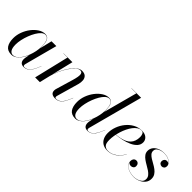

<svg xmlns="http://www.w3.org/2000/svg" viewBox="73 -1560 2379 2379"><g transform="rotate(45 1262.5 -370.0)"><path d="M156.5 10Q89.5 10 59.8 -32.8Q30 -75.5 30 -152.5Q30 -210 51 -266.2Q72 -322.5 107.5 -368.5Q143 -414.5 186.2 -442.2Q229.5 -470 273.5 -470Q309.5 -470 327.2 -448.8Q345 -427.5 350.2 -394Q355.5 -360.5 355.5 -324Q355.5 -291 349.2 -253.5Q343 -216 331 -178.5Q319 -141 301.8 -107.2Q284.5 -73.5 262 -47Q239.5 -20.5 213.2 -5.2Q187 10 156.5 10ZM174 0Q204 0 230.8 -20.5Q257.5 -41 280 -75.8Q302.5 -110.5 318.8 -153Q335 -195.5 344 -240Q353 -284.5 353 -324Q353 -363 347.2 -394.8Q341.5 -426.5 326.2 -445.2Q311 -464 283 -464Q257 -464 231.5 -441Q206 -418 183.5 -379.8Q161 -341.5 143.5 -295.5Q126 -249.5 116 -203Q106 -156.5 106 -117.5Q106 -57 124.8 -28.5Q143.5 0 174 0ZM374 10Q339 10 322.5 -9Q306 -28 306 -58Q306 -66.5 306.5 -73.2Q307 -80 308 -85L319.5 -149L342.5 -223.5L355.5 -303.5L393 -460H477.5L363.5 -31Q361.5 -23.5 361.5 -15Q361.5 -6.5 366.2 -0.8Q371 5 382 5Q410.5 5 434 -11Q457.5 -27 479 -62.2Q500.5 -97.5 521.5 -153.5L523.5 -153Q502 -95.5 480.2 -59.5Q458.5 -23.5 433 -6.8Q407.5 10 374 10Z M925 10Q886 10 866.2 -5.5Q846.5 -21 846.5 -53Q846.5 -64 848.5 -72.2Q850.5 -80.5 852.5 -87L918 -308Q929.5 -347 935.5 -381Q941.5 -415 934 -436.5Q926.5 -458 897.5 -458Q871.5 -458 840 -429.2Q808.5 -400.5 777.2 -353Q746 -305.5 720.2 -248Q694.5 -190.5 680 -133H678.5Q687 -170 704.2 -215Q721.5 -260 745.2 -304.5Q769 -349 797.5 -386.5Q826 -424 857 -446.8Q888 -469.5 920 -469.5Q963.5 -469.5 985.2 -448.8Q1007 -428 1010.5 -394Q1014 -360 1002.5 -319.5L920.5 -32.5Q919 -28 918.2 -23.2Q917.5 -18.5 917.5 -14.5Q917.5 -6.5 921.5 -1Q925.5 4.5 936.5 4.5Q981 4.5 1013.8 -32.2Q1046.5 -69 1078 -153.5L1080.5 -153Q1059 -95.5 1037.2 -59.5Q1015.5 -23.5 988.8 -6.8Q962 10 925 10ZM566 0 675.5 -457.5H604V-460H759L648.5 0Z M1492 10Q1457 10 1440.5 -9Q1424 -28 1424 -58Q1424 -62 1424.2 -69.5Q1424.5 -77 1426 -85L1437.5 -149L1463 -233L1470.5 -292.5L1592.5 -747.5H1505V-750H1673L1481.5 -31.5Q1479.5 -23.5 1479.5 -15.5Q1479.5 -7.5 1484 -1Q1488.5 5.5 1500 5.5Q1528.5 5.5 1552 -10.5Q1575.5 -26.5 1597 -62Q1618.5 -97.5 1639.5 -153.5L1641.5 -153Q1620 -95.5 1598.5 -59.5Q1577 -23.5 1551.2 -6.8Q1525.5 10 1492 10ZM1275 10Q1208 10 1178 -32.8Q1148 -75.5 1148 -152.5Q1148 -210 1169 -266.2Q1190 -322.5 1225.5 -368.5Q1261 -414.5 1304.2 -442.2Q1347.5 -470 1391.5 -470Q1426.5 -470 1444.2 -449.5Q1462 -429 1467.8 -395.8Q1473.5 -362.5 1473.5 -324Q1473.5 -291 1467.2 -253.5Q1461 -216 1449 -178.5Q1437 -141 1419.8 -107.2Q1402.5 -73.5 1380.2 -47Q1358 -20.5 1331.8 -5.2Q1305.5 10 1275 10ZM1292 0Q1322 0 1349 -20.5Q1376 -41 1398.2 -75.8Q1420.5 -110.5 1436.8 -153Q1453 -195.5 1462 -240Q1471 -284.5 1471 -324Q1471 -363 1465.2 -394.8Q1459.5 -426.5 1444.2 -445.2Q1429 -464 1401 -464Q1375 -464 1349.5 -441Q1324 -418 1301.5 -379.5Q1279 -341 1261.5 -295Q1244 -249 1234 -202.5Q1224 -156 1224 -117.5Q1224 -57.5 1242.5 -28.8Q1261 0 1292 0Z M1837 10Q1789 10 1756 -10.2Q1723 -30.5 1706 -66.5Q1689 -102.5 1689 -150Q1689 -207.5 1710 -264.2Q1731 -321 1769 -367.5Q1807 -414 1858.2 -442Q1909.5 -470 1969.5 -470Q2023.5 -470 2053.2 -443.2Q2083 -416.5 2083 -377Q2083 -336 2055 -305Q2027 -274 1980.2 -252.8Q1933.5 -231.5 1877.2 -219.2Q1821 -207 1764 -203V-206Q1809.5 -209 1847.8 -217.2Q1886 -225.5 1915.8 -239.8Q1945.5 -254 1966.2 -275.8Q1987 -297.5 1998 -328Q2009 -358.5 2009 -398Q2009 -423.5 1999.2 -445.5Q1989.5 -467.5 1962.5 -467.5Q1934 -467.5 1908.2 -450.5Q1882.5 -433.5 1860.2 -404.2Q1838 -375 1820 -338Q1802 -301 1789.2 -260Q1776.5 -219 1769.8 -178.5Q1763 -138 1763 -102.5Q1763 -40 1786.2 -17.2Q1809.5 5.5 1844.5 5.5Q1889 5.5 1926 -12.8Q1963 -31 1992.2 -61.8Q2021.5 -92.5 2041 -130L2043 -129Q2023.5 -91 1993.8 -59.5Q1964 -28 1924.8 -9Q1885.5 10 1837 10Z M2298.5 10Q2256.5 10 2218.8 -3.2Q2181 -16.5 2157 -42.2Q2133 -68 2133 -105Q2133 -127 2146.2 -143.2Q2159.5 -159.5 2183 -159.5Q2203.5 -159.5 2216.5 -145.2Q2229.5 -131 2229.5 -109Q2229.5 -86 2215 -74Q2200.5 -62 2181.5 -62Q2168.5 -62 2157.5 -66.5Q2146.5 -71 2140.2 -80.5Q2134 -90 2134 -105H2136Q2136 -68 2159.2 -43Q2182.5 -18 2219.8 -5.2Q2257 7.5 2298 7.5Q2326 7.5 2356.8 -1.5Q2387.5 -10.5 2409 -30.5Q2430.5 -50.5 2430.5 -83.5Q2430.5 -111.5 2413.5 -133Q2396.5 -154.5 2369.8 -172.5Q2343 -190.5 2312.5 -207.5Q2282 -224.5 2255 -243.8Q2228 -263 2211 -286.8Q2194 -310.5 2194 -342Q2194 -379 2215.5 -407.8Q2237 -436.5 2275 -452.8Q2313 -469 2362 -469Q2406 -469 2436.8 -455.5Q2467.5 -442 2483.8 -421.5Q2500 -401 2500 -380Q2500 -353 2486.2 -340.8Q2472.5 -328.5 2455 -328.5Q2436.5 -328.5 2422.2 -340.2Q2408 -352 2408 -376.5Q2408 -396 2421.2 -409.8Q2434.5 -423.5 2455 -423.5Q2476 -423.5 2487.5 -411.2Q2499 -399 2499 -380H2497Q2497 -400.5 2481.5 -420.2Q2466 -440 2436 -453.2Q2406 -466.5 2362 -466.5Q2336.5 -466.5 2309 -459Q2281.5 -451.5 2262.2 -434.5Q2243 -417.5 2243 -388Q2243 -363 2259.8 -344Q2276.5 -325 2302.8 -308.8Q2329 -292.5 2359 -276.2Q2389 -260 2415.2 -240Q2441.5 -220 2458.2 -194Q2475 -168 2475 -132Q2475 -87.5 2449 -55.8Q2423 -24 2382.5 -7Q2342 10 2298.5 10Z"/></g></svg>

Font: Bodoni Moda 72pt
Style: Italic
Weight: 400
Italic angle: -13°
Designer: Owen Earl
Foundry: indestructible type
Version: Version 2.005